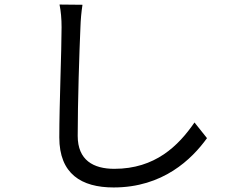

<svg xmlns="http://www.w3.org/2000/svg" viewBox="-20 -783 1040 845"><path d="M242 -763C248 -734 251 -700 251 -663C251 -560 241 -324 241 -178C241 -18 338 42 480 42C697 42 824 -82 891 -175L836 -244C765 -141 663 -40 483 -40C391 -40 322 -78 322 -185C322 -332 329 -552 334 -663C335 -696 338 -730 343 -762L242 -763Z"/></svg>

Font: Noto Sans Japanese Regular
Style: Regular
Weight: 400
Designer: Ryoko NISHIZUKA (kana & ideographs); Paul D. Hunt (Latin, Greek & Cyrillic); Wenlong ZHANG (bopomofo); Sandoll Communica
Foundry: Adobe Systems Incorporated
Version: Version 1.000;PS 1;hotconv 1.0.78;makeotf.lib2.5.61930